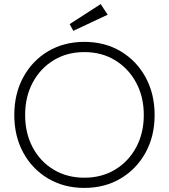

<svg xmlns="http://www.w3.org/2000/svg" viewBox="-20 -910 827 940"><path d="M393 10Q293 10 215.5 -36Q138 -82 94 -162.5Q50 -243 50 -347Q50 -451 94 -532Q138 -613 215.5 -659Q293 -705 393 -705Q493 -705 570.5 -659Q648 -613 692.5 -532Q737 -451 737 -347Q737 -243 692.5 -162.5Q648 -82 570.5 -36Q493 10 393 10ZM393 -40Q478 -40 543.5 -79.5Q609 -119 646.5 -188.5Q684 -258 684 -347Q684 -436 646.5 -505.5Q609 -575 543.5 -615Q478 -655 393 -655Q308 -655 242.5 -615Q177 -575 140 -505.5Q103 -436 103 -347Q103 -258 140 -188.5Q177 -119 242.5 -79.5Q308 -40 393 -40ZM339 -759 321 -792 473 -890 507 -838Z"/></svg>

Font: Lexend Deca ExtraLight
Style: Regular
Weight: 200
Designer: Bonnie Shaver-Troup, Thomas Jockin
Foundry: Lexend
Version: Version 1.008; ttfautohint (v1.8.4.7-5d5b)